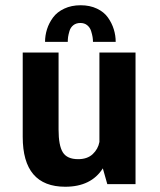

<svg xmlns="http://www.w3.org/2000/svg" viewBox="-20 -701 610 731"><path d="M151.5 -541.5Q151.5 -566 159 -589.8Q166.5 -613.5 182 -634.5Q197.5 -655.5 224.8 -668.2Q252 -681 287 -681Q322 -681 349 -668.2Q376 -655.5 391 -634.2Q406 -613 413.2 -589.5Q420.5 -566 420.5 -541.5H334Q334 -550.5 332.5 -560Q331 -569.5 326.8 -583Q322.5 -596.5 312 -605Q301.5 -613.5 286 -613.5Q270 -613.5 259.2 -605Q248.5 -596.5 244.5 -582.8Q240.5 -569 239.2 -560Q238 -551 238 -541.5ZM228.5 10Q66.5 10 66.5 -180V-501H203V-207.5Q203 -147 219.2 -121Q235.5 -95 277.5 -95Q312.5 -95 333 -114.2Q353.5 -133.5 358.5 -160.5V-501H496V0H388.5L371.5 -60Q327 10 228.5 10Z"/></svg>

Font: League Mono Narrow SemiBold
Style: Regular
Weight: 600
Width: 3
Designer: Tyler Finck
Foundry: The League of Moveable Type / Tyler Finck
Version: Version 2.210